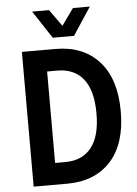

<svg xmlns="http://www.w3.org/2000/svg" viewBox="-60 -962 721 1008"><g transform="rotate(-5 300.0 -458.0)"><path d="M76 0V-710H253Q399 -710 482.5 -617.5Q566 -525 566 -354Q566 -183 482.5 -91.5Q399 0 253 0ZM199 -114H253Q342 -114 390 -174Q438 -234 438 -354Q438 -475 390 -535.5Q342 -596 253 -596H199ZM148 -916H237L300 -828L363 -916H452L356 -770H244Z"/></g></svg>

Font: Geist Mono SemiBold
Style: Regular
Weight: 600
Monospace: yes
Designer: Basement.studio, Andrés Briganti, Mateo Zaragoza
Foundry: Basement.studio, Vercel, Andrés Briganti, Guido Ferreyra, Mateo Zaragoza
Version: Version 1.500; ttfautohint (v1.8.4.7-5d5b)